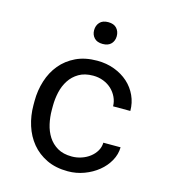

<svg xmlns="http://www.w3.org/2000/svg" viewBox="-110 -820 820 919"><g transform="rotate(15 300.0 -360.0)"><path d="M310.1 -63.5Q334.5 -63.5 357.7 -71.3Q380.9 -79.1 398.9 -93Q417 -106.9 428 -125.7Q439 -144.5 439.5 -166.5H524.9Q524.4 -131.3 506.6 -99.4Q488.8 -67.4 459 -43.2Q429.2 -19 390.6 -4.6Q352.1 9.8 310.1 9.8Q250 9.8 205.1 -11.7Q160.2 -33.2 130.1 -69.6Q100.1 -106 85 -153.6Q69.8 -201.2 69.8 -253.9V-274.4Q69.8 -326.7 85 -374.5Q100.1 -422.4 130.1 -458.7Q160.2 -495.1 205.1 -516.6Q250 -538.1 310.1 -538.1Q356.9 -538.1 396.2 -523.2Q435.5 -508.3 464.1 -482.7Q492.7 -457 508.8 -421.9Q524.9 -386.7 524.9 -346.7H439.5Q439 -370.6 429 -391.8Q418.9 -413.1 401.9 -429.2Q384.8 -445.3 361.1 -454.6Q337.4 -463.9 310.1 -463.9Q268.1 -463.9 239.5 -447Q210.9 -430.2 193.4 -403.1Q175.8 -376 168.2 -342.3Q160.6 -308.6 160.6 -274.4V-253.9Q160.6 -219.2 168.2 -185.3Q175.8 -151.4 193.1 -124.3Q210.4 -97.2 239 -80.3Q267.6 -63.5 310.1 -63.5ZM257.3 -675.3Q257.3 -698.7 271.5 -714.4Q285.6 -730 313.5 -730Q341.3 -730 355.5 -714.4Q369.6 -698.7 369.6 -675.3Q369.6 -652.8 355.5 -637.5Q341.3 -622.1 313.5 -622.1Q285.6 -622.1 271.5 -637.5Q257.3 -652.8 257.3 -675.3Z"/></g></svg>

Font: Roboto Mono
Style: Regular
Weight: 400
Designer: Google
Version: Version 2.000985; 2015; ttfautohint (v1.3)